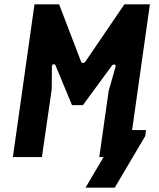

<svg xmlns="http://www.w3.org/2000/svg" viewBox="-20 -720 729 880"><path d="M372 140 528 -124H649L646 -97L506 140ZM39 0 138 -700H251L351 -439Q354 -431 361 -431.5Q368 -432 373 -440L550 -700H667L568 0H435L478 -303L509 -412Q512 -422 505 -424Q498 -426 492 -418L360 -238H310L235 -419Q232 -427 225 -425.5Q218 -424 218 -415L217 -310L172 0Z"/></svg>

Font: Finlandica SemiBold
Style: Italic
Weight: 600
Italic angle: -8°
Designer: Niklas Ekholm, Juho Hiilivirta, Jaakko Suomalainen
Foundry: Helsinki Type Studio
Version: Version 1.063